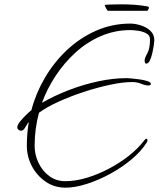

<svg xmlns="http://www.w3.org/2000/svg" viewBox="-20 -811 733 887"><path d="M282 56Q231 56 190.5 28Q150 0 127 -44Q104 -88 104 -137Q104 -193 113 -248Q107 -241 97.5 -224Q88 -207 78 -207Q71 -207 65.5 -211.5Q60 -216 60 -223Q60 -234 73 -250Q86 -266 101.5 -281Q117 -296 125 -302Q145 -379 187 -451Q229 -523 289 -579.5Q349 -636 423.5 -669Q498 -702 582 -702Q604 -702 630 -694Q656 -686 674.5 -669Q693 -652 693 -625Q693 -619 690.5 -602Q688 -585 683.5 -565Q679 -545 672 -531Q665 -517 655 -517Q651 -517 649.5 -522.5Q648 -528 648 -531Q648 -542 660.5 -564.5Q673 -587 673 -629Q673 -648 656 -657Q639 -666 617.5 -669Q596 -672 582 -672Q510 -672 445.5 -644Q381 -616 328.5 -568Q276 -520 236.5 -460Q197 -400 174 -336Q229 -368 296 -394Q363 -420 432.5 -435Q502 -450 566 -450Q571 -450 588.5 -448.5Q606 -447 626.5 -444Q647 -441 662 -436Q677 -431 677 -423Q677 -419 672.5 -417.5Q668 -416 666 -416Q652 -416 632.5 -424Q613 -432 591 -432Q548 -432 489 -419.5Q430 -407 367.5 -386.5Q305 -366 250 -341Q195 -316 160 -290Q150 -253 145 -214.5Q140 -176 140 -137Q140 -97 157.5 -59.5Q175 -22 207 2Q239 26 282 26Q329 26 380.5 10.5Q432 -5 482.5 -31.5Q533 -58 575.5 -91.5Q618 -125 646 -162Q648 -164 650.5 -167Q653 -170 656 -170Q661 -170 661 -164Q661 -160 659.5 -156Q658 -152 656 -150Q632 -112 588 -75Q544 -38 490 -8.5Q436 21 381.5 38.5Q327 56 282 56ZM480 -761Q476 -761 470 -772.5Q464 -784 464 -788Q467 -789 486.5 -790Q506 -791 540 -791Q570 -791 600.5 -789Q631 -787 663 -781Q668 -779 668 -776Q668 -772 664.5 -766.5Q661 -761 660 -761Z"/></svg>

Font: Licorice
Style: Regular
Weight: 400
Designer: Robert E. Leuschke
Foundry: Robert E. Leuschke
Version: Version 1.010; ttfautohint (v1.8.3)